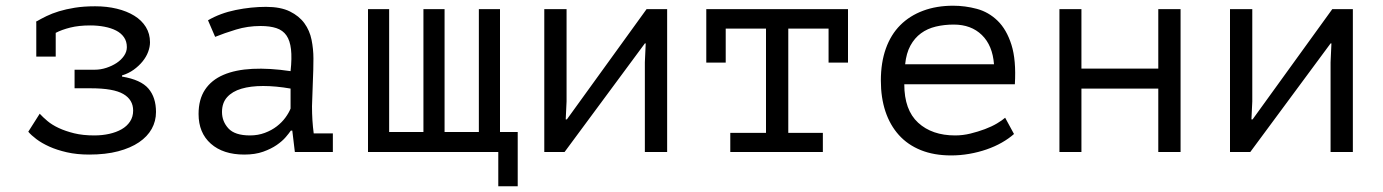

<svg xmlns="http://www.w3.org/2000/svg" viewBox="-20 -532 4840 672"><path d="M107 -453 106 -456Q123 -466 142.5 -475.5Q162 -485 186.5 -492.5Q211 -500 242 -505Q273 -510 313 -510Q354 -510 389 -501.5Q424 -493 450 -477Q476 -461 490.5 -437.5Q505 -414 505 -384Q505 -368 498.5 -350.5Q492 -333 479 -317Q466 -301 448 -288Q430 -275 407 -268V-264Q473 -253 499.5 -222Q526 -191 526 -140Q526 -108 511 -81Q496 -54 466.5 -34Q437 -14 393.5 -2.5Q350 9 292 9Q249 9 214 1Q179 -7 152.5 -19Q126 -31 107.5 -45Q89 -59 79 -71L119 -134Q130 -122 146 -108.5Q162 -95 185.5 -84Q209 -73 239.5 -65.5Q270 -58 310 -58Q338 -58 362.5 -63.5Q387 -69 405.5 -79.5Q424 -90 435 -106.5Q446 -123 446 -145Q446 -183 411.5 -203Q377 -223 298 -223H241V-288H312Q332 -288 352 -294.5Q372 -301 388 -311.5Q404 -322 414 -336.5Q424 -351 424 -367Q424 -387 414 -401.5Q404 -416 386.5 -425Q369 -434 345.5 -438.5Q322 -443 296 -443Q256 -443 226 -435.5Q196 -428 175 -417V-334H107Z M708 -461Q751 -486 805 -497Q859 -508 911 -508Q962 -508 994.5 -492Q1027 -476 1045.5 -450.5Q1064 -425 1070.5 -392.5Q1077 -360 1077 -327Q1077 -289 1075 -246Q1073 -203 1072 -160Q1072 -110 1078 -65H1145V0H1012L1003 -75H998Q992 -66 980 -52Q968 -38 948.5 -24.5Q929 -11 901 -1Q873 9 835 9Q761 9 718 -29Q675 -67 675 -133Q675 -184 697.5 -218Q720 -252 762 -270Q804 -288 863.5 -291Q923 -294 997 -283Q1002 -329 998.5 -359.5Q995 -390 982.5 -408Q970 -426 947.5 -433.5Q925 -441 892 -441Q847 -441 806 -428.5Q765 -416 733 -403ZM855 -58Q883 -58 907 -67Q931 -76 949 -90Q967 -104 979 -120.5Q991 -137 997 -152V-222Q945 -231 901 -231Q857 -231 825 -221.5Q793 -212 775 -192Q757 -172 757 -140Q757 -107 779.5 -82.5Q802 -58 855 -58Z M1792 120H1724V0H1268V-500H1342V-70H1462V-500H1536V-70H1656V-500H1730V-70H1792Z M2237 -314 2240 -380H2237L1956 0H1885V-500H1963V-177L1960 -114H1964L2243 -500H2315V0H2237Z M2452 -500H2948V-313H2880V-432H2739V-67H2860V0H2536V-67H2661V-432H2520V-313H2452Z M3529 -63Q3511 -47 3486.5 -33Q3462 -19 3433 -9Q3404 1 3372.5 6.5Q3341 12 3309 12Q3249 12 3203 -6.5Q3157 -25 3126 -59.5Q3095 -94 3079 -142Q3063 -190 3063 -250Q3063 -313 3080.5 -362Q3098 -411 3131 -444Q3164 -477 3211 -494.5Q3258 -512 3316 -512Q3358 -512 3399 -501Q3440 -490 3471.5 -459.5Q3503 -429 3520 -375.5Q3537 -322 3532 -237H3145Q3145 -147 3193.5 -102.5Q3242 -58 3323 -58Q3350 -58 3376.5 -64.5Q3403 -71 3427 -80Q3451 -89 3469.5 -100Q3488 -111 3498 -120ZM3318 -446Q3285 -446 3255.5 -439Q3226 -432 3203.5 -415.5Q3181 -399 3166.5 -372.5Q3152 -346 3148 -307H3459Q3454 -373 3416.5 -409.5Q3379 -446 3318 -446Z M4034 -222H3765V0H3688V-500H3765V-292H4034V-500H4112V0H4034Z M4637 -314 4640 -380H4637L4356 0H4285V-500H4363V-177L4360 -114H4364L4643 -500H4715V0H4637Z"/></svg>

Font: PT Mono
Style: Regular
Weight: 400
Monospace: yes
Designer: A.Korolkova, I.Chaeva
Foundry: ParaType Ltd
Version: Version 1.001W OFL